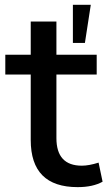

<svg xmlns="http://www.w3.org/2000/svg" viewBox="-20 -766 445 796"><path d="M301.8 9.8Q107.4 9.8 107.4 -185.5V-457H2V-539.1H107.4V-676.8H213.9V-539.1H380.9V-457H213.9V-193.4Q213.9 -79.1 319.3 -79.1Q348.6 -79.1 388.7 -91.8L405.3 -12.7Q365.2 9.8 301.8 9.8ZM282.2 -587.9V-746.1H356.4L332 -587.9Z"/></svg>

Font: Min Sans Medium
Style: Regular
Weight: 500
Designer: Jinseong-Kim, NotoSansCJK, Nunito
Foundry: Jinseong-Kim
Version: Version 1.400;Glyphs 3.1.2 (3151)